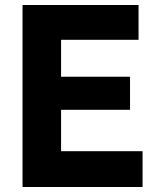

<svg xmlns="http://www.w3.org/2000/svg" viewBox="-20 -747 640 767"><path d="M70 0V-727H533.5V-588H174.5L224 -625V-409L174.5 -440.5H499.5V-308.5H181L224 -339.5V-105.5L174.5 -143H549.5V0Z"/></svg>

Font: Spline Sans Mono
Style: Regular
Weight: 400
Monospace: yes
Designer: Eben Sorkin, Mirko Velimirovic
Foundry: Sorkin Type
Version: Version 1.004